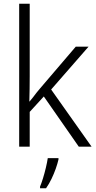

<svg xmlns="http://www.w3.org/2000/svg" viewBox="-20 -780 509 1021"><path d="M138 -374Q138 -342 137.5 -307.5Q137 -273 136 -240H137Q146 -250 155.5 -262.5Q165 -275 175 -288Q185 -301 195 -312L383 -532H451L252 -304L467 0H399L213 -267L138 -185V0H82V-760H138ZM291 68Q286 90 276.5 117Q267 144 254 171Q241 198 225 221H193V212Q200 196 208.5 168.5Q217 141 224 111.5Q231 82 234 61H291Z"/></svg>

Font: Noto Sans Display Light
Style: Regular
Weight: 300
Designer: Monotype Design Team
Foundry: Monotype Imaging Inc.
Version: Version 2.003